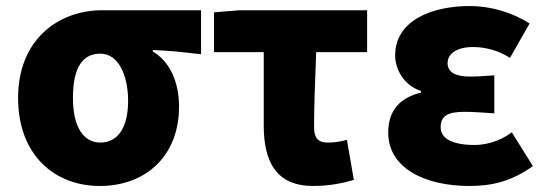

<svg xmlns="http://www.w3.org/2000/svg" viewBox="-20 -603 1811 637"><path d="M311 14C465 14 574 -87 574 -249C574 -333 542 -400 487 -432V-437C546 -435 585 -430 647 -423V-569H319C176 -569 40 -474 40 -278C40 -89 161 14 311 14ZM313 -130C256 -130 222 -183 222 -278C222 -384 257 -425 313 -425C372 -425 405 -355 405 -268C405 -180 371 -130 313 -130Z M1019 14C1071 14 1116 5 1154 -6L1131 -139C1105 -132 1087 -130 1066 -130C1040 -130 1022 -141 1022 -181C1022 -242 1025 -336 1029 -430H1198V-569H775L690 -562V-430H855V-187C855 -67 896 14 1019 14Z M1537 14C1608 14 1674 1 1748 -52L1678 -164C1636 -132 1587 -122 1555 -122C1481 -122 1442 -143 1442 -181C1442 -219 1466 -232 1521 -232C1552 -232 1587 -229 1620 -227V-353C1594 -351 1563 -349 1539 -349C1491 -349 1465 -363 1465 -394C1465 -426 1498 -447 1549 -447C1591 -447 1635 -435 1672 -411L1737 -525C1680 -562 1607 -583 1539 -583C1409 -583 1291 -533 1291 -419C1291 -374 1319 -320 1377 -301V-296C1309 -279 1268 -239 1268 -163C1268 -45 1390 14 1537 14Z"/></svg>

Font: Source Han Sans HK Heavy
Style: Regular
Weight: 900
Designer: Ryoko NISHIZUKA 西塚涼子 (kana, bopomofo & ideographs); Paul D. Hunt (Latin, Greek & Cyrillic); Sandoll Communications 산돌커뮤니
Foundry: Adobe
Version: Version 2.000;hotconv 1.0.107;makeotfexe 2.5.65593